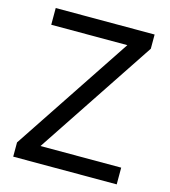

<svg xmlns="http://www.w3.org/2000/svg" viewBox="-107 -800 786 887"><g transform="rotate(15 286.0 -357.0)"><path d="M533 0H38V-68L414 -634H50V-714H523V-646L147 -80H533Z"/></g></svg>

Font: Noto Music
Style: Regular
Weight: 400
Designer: Monotype Design Team, Benjamin Yang
Foundry: Monotype Imaging Inc.
Version: Version 2.002; ttfautohint (v1.8.4.7-5d5b)